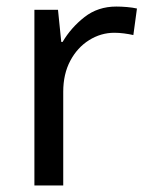

<svg xmlns="http://www.w3.org/2000/svg" viewBox="-20 -566 453 586"><path d="M335 -546Q350 -546 367.5 -544.5Q385 -543 398 -540L387 -459Q374 -462 358.5 -464Q343 -466 329 -466Q288 -466 252 -443.5Q216 -421 194.5 -380.5Q173 -340 173 -286V0H85V-536H157L167 -438H171Q197 -482 238 -514Q279 -546 335 -546Z"/></svg>

Font: Noto Sans Wancho
Style: Regular
Weight: 400
Designer: Monotype Design Team
Foundry: Monotype Imaging Inc.
Version: Version 2.001; ttfautohint (v1.8.4.7-5d5b)